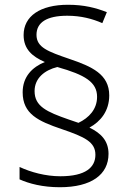

<svg xmlns="http://www.w3.org/2000/svg" viewBox="-20 -782 556 805"><path d="M75 -395C75 -304 141 -274 238 -241C335 -208 380 -187 380 -133C380 -81 340 -43 233 -43C171 -43 109 -60 62 -82V-30C102 -12 159 3 231 3C363 3 435 -50 435 -137C435 -192 403 -224 355 -247C401 -272 438 -316 438 -382C438 -471 365 -503 271 -535C181 -566 133 -583 133 -636C133 -688 176 -716 262 -716C320 -716 368 -703 409 -685L428 -731C382 -749 333 -762 265 -762C148 -762 79 -714 79 -635C79 -576 115 -545 168 -522C116 -501 75 -461 75 -395ZM125 -400C125 -455 168 -488 220 -501C338 -468 387 -437 387 -376C387 -324 353 -288 309 -267L268 -281C176 -313 125 -336 125 -400Z"/></svg>

Font: Noto Sans Ethiopic Light
Style: Regular
Weight: 300
Designer: Monotype Design Team
Foundry: Monotype Imaging Inc.
Version: Version 2.102